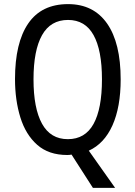

<svg xmlns="http://www.w3.org/2000/svg" viewBox="-20 -744 659 934"><path d="M567 -358Q567 -223 527 -134Q487 -45 412 -11L540 170H432L328 8Q324 9 318 9.5Q312 10 307 10Q217 10 161 -39.5Q105 -89 79 -173Q53 -257 53 -359Q53 -536 117.5 -630Q182 -724 311 -724Q435 -724 501 -629.5Q567 -535 567 -358ZM143 -358Q143 -217 184.5 -142Q226 -67 310 -67Q394 -67 435 -141Q476 -215 476 -358Q476 -500 435 -573.5Q394 -647 311 -647Q226 -647 184.5 -573Q143 -499 143 -358Z"/></svg>

Font: Noto Sans Gurmukhi Condensed
Style: Regular
Weight: 400
Width: 3
Designer: Jelle Bosma - Monotype Design Team
Foundry: Monotype Imaging Inc.
Version: Version 2.004; ttfautohint (v1.8.4.7-5d5b)